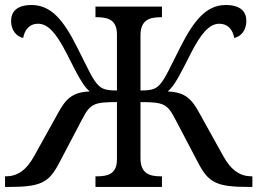

<svg xmlns="http://www.w3.org/2000/svg" viewBox="-20 -740 1019 760"><path d="M442.9 -604V-381.8C391.6 -381.8 378.9 -390.1 360.8 -412.1C352.5 -422.4 341.8 -439.9 329.6 -464.8C317.4 -489.7 301.8 -520.5 283.2 -557.1C257.8 -607.4 232.9 -647.9 204.6 -676.3C176.3 -704.6 144 -720.2 105 -720.2C46.9 -720.2 23.9 -693.8 23.9 -657.2C23.9 -619.1 45.9 -595.2 71.8 -589.8C77.1 -619.6 94.2 -646 130.9 -646C169.9 -646 203.1 -608.4 244.1 -527.8C265.1 -486.8 280.3 -456.1 293.9 -432.6C307.6 -408.7 319.3 -391.6 335 -377.9C263.2 -375.5 238.3 -344.7 209 -291L115.2 -122.1C84 -65.4 47.9 -42 2.9 -42H0V0H14.2C141.1 0 173.3 -16.6 213.9 -94.2L305.2 -268.1C336.9 -329.1 351.6 -335.9 442.9 -335.9V-108.9C442.9 -50.3 406.2 -42 360.8 -42H357.9V0H621.1V-42H618.2C573.7 -42 536.1 -51.3 536.1 -113.8V-335.9C627.4 -335.9 642.1 -329.1 673.8 -268.1L765.1 -94.2C805.7 -16.6 837.9 0 964.8 0H979V-42H976.1C931.2 -42 895 -65.4 863.8 -122.1L770 -291C740.7 -344.7 715.8 -375.5 644 -377.9C659.7 -391.6 671.4 -408.7 685.1 -432.6C698.7 -456.1 713.9 -486.8 734.9 -527.8C775.9 -608.4 809.1 -646 848.1 -646C882.3 -646 901.4 -622.6 907.2 -589.8C933.1 -595.2 955.1 -619.1 955.1 -657.2C955.1 -693.8 932.1 -720.2 874 -720.2C835 -720.2 803.2 -704.6 774.9 -676.3C746.6 -647.9 721.2 -607.4 695.8 -557.1C677.2 -520.5 661.6 -489.7 649.4 -464.8C637.2 -439.9 626.5 -422.4 618.2 -412.1C600.1 -389.6 587.4 -381.8 536.1 -381.8V-600.1C536.1 -662.6 573.7 -671.9 618.2 -671.9H621.1V-713.9H357.9V-671.9H360.8C404.3 -671.9 442.9 -664.1 442.9 -604Z"/></svg>

Font: The Erased English
Style: Regular
Weight: 400
Designer: Monotype Design team + ligartures altered by 180 Amsterdam
Foundry: Monotype Imaging Inc.
Version: Version 1.030;Glyphs 3.1.2 (3151)